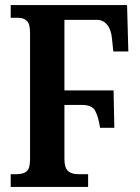

<svg xmlns="http://www.w3.org/2000/svg" viewBox="-20 -734 551 754"><path d="M22 0V-50H44Q72 -50 85 -61.5Q98 -73 98 -108V-605Q98 -640 85.5 -652Q73 -664 53 -664H22V-714H479L484 -532H425L420 -580Q417 -617 401 -636.5Q385 -656 362 -656H233V-379H426L429 -232H373Q366 -277 353.5 -299.5Q341 -322 301 -322H233V-110Q233 -76 246.5 -63Q260 -50 287 -50H326V0Z"/></svg>

Font: Noto Serif ExtraCondensed
Style: Bold
Weight: 700
Width: 2
Designer: Monotype Design Team
Foundry: Monotype Imaging Inc.
Version: Version 2.014; ttfautohint (v1.8.4.7-5d5b)